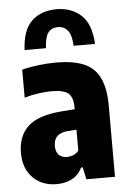

<svg xmlns="http://www.w3.org/2000/svg" viewBox="-56 -847 603 899"><g transform="rotate(-5 245.0 -398.0)"><path d="M174 10.5Q105.5 10.5 62.5 -32.8Q19.5 -76 19.5 -149.5Q19.5 -229 68 -274Q116.5 -319 228 -327L288 -331.5V-340Q288 -387.5 266.2 -406.2Q244.5 -425 188 -425Q159.5 -425 125.5 -420.2Q91.5 -415.5 59.5 -406V-537.5Q95.5 -547 138.8 -552Q182 -557 220.5 -557Q299.5 -557 350 -535.8Q400.5 -514.5 424.5 -465.2Q448.5 -416 448.5 -332.5V0H314L302 -57H294.5Q276 -20.5 244.5 -5Q213 10.5 174 10.5ZM180.5 -168.5Q180.5 -140 195 -126Q209.5 -112 233 -112Q246.5 -112 261 -117.2Q275.5 -122.5 288 -136.5V-235.5L248 -232.5Q180.5 -228 180.5 -168.5ZM78.5 -628Q83 -722 127.2 -763.8Q171.5 -805.5 244 -805.5Q313 -805.5 359 -763.8Q405 -722 409.5 -628H309Q306.5 -679.5 289 -700.5Q271.5 -721.5 244 -721.5Q213 -721.5 197.2 -700.5Q181.5 -679.5 179 -628Z"/></g></svg>

Font: Encode Sans Condensed ExtraBold
Style: Regular
Weight: 800
Width: 3
Designer: Multiple Designers
Foundry: Impallari Type
Version: Version 3.000; ttfautohint (v1.8.3) -l 8 -r 50 -G 200 -x 14 